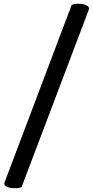

<svg xmlns="http://www.w3.org/2000/svg" viewBox="-20 -912 492 1018"><path d="M359.9 -885.7Q374.5 -892.1 390.6 -892.1Q406.7 -892.1 417.5 -890.4Q428.2 -888.7 436 -884.8Q454.6 -877 451.7 -862.8L94.2 80.6Q80.1 85.9 63.7 85.9Q47.4 85.9 36.9 84.2Q26.4 82.5 18.1 79.1Q0.5 70.8 2.9 58.6Z"/></svg>

Font: Quando
Style: Regular
Weight: 400
Version: Version 1.002